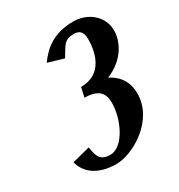

<svg xmlns="http://www.w3.org/2000/svg" viewBox="-158 -636 808 868"><g transform="rotate(-30 245.5 -202.0)"><path d="M196 76C143 76 135 47 127 -2L34 22C48 78 98 126 200 126C283 126 440 39 440 -104C440 -159 415 -204 361 -231C459 -272 491 -350 491 -403C491 -477 427 -530 351 -530C249 -530 194 -484 154 -428L236 -404C267 -453 272 -480 325 -480C355 -480 370 -465 370 -427C370 -370 353 -256 234 -256L223 -206C298 -206 319 -172 319 -125C319 -38 264 76 196 76Z"/></g></svg>

Font: Pfennig
Style: BoldItalic
Weight: 700
Italic angle: -13°
Version: Version 20100423